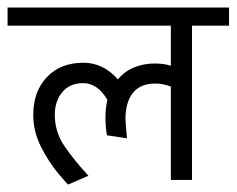

<svg xmlns="http://www.w3.org/2000/svg" viewBox="-44 -476 626 508"><path d="M464 -408V0H408V-247Q387 -255 367 -255Q327 -255 307.5 -230Q288 -205 288 -162Q288 -150 292 -110L239 -118Q237 -128 236 -141Q235 -154 235 -164Q235 -189 240 -212Q214 -256 176 -256Q141 -256 121 -232.5Q101 -209 101 -172Q101 -127 126.5 -89.5Q152 -52 190 -11L137 12Q137 15 111 -16Q85 -47 64.5 -87.5Q44 -128 44 -172Q44 -234 80 -272Q116 -310 177 -310Q229 -310 268 -266Q285 -287 310.5 -297.5Q336 -308 365 -308Q390 -308 408 -302V-408H-24V-456H562V-408Z"/></svg>

Font: Cambay Devanagari
Style: Regular
Weight: 400
Designer: Pooja Saxena
Foundry: Pooja Saxena
Version: Version 1.180;PS 001.180;hotconv 1.0.70;makeotf.lib2.5.58329